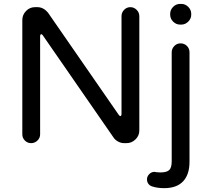

<svg xmlns="http://www.w3.org/2000/svg" viewBox="-20 -724 1062 979"><path d="M93.8 -39.1V-622.1Q93.8 -648.4 112.8 -668Q131.8 -687.5 158.2 -687.5H170.9Q202.1 -687.5 225.6 -658.2L585.9 -137.7Q590.8 -131.8 593.8 -131.8Q595.7 -131.8 597.7 -134.8Q599.6 -137.7 599.6 -141.6V-641.6Q599.6 -660.2 612.8 -673.8Q626 -687.5 644.5 -687.5Q663.1 -687.5 676.8 -673.8Q690.4 -660.2 690.4 -641.6V-58.6Q690.4 -32.2 670.9 -13.2Q651.4 5.9 625 5.9H613.3Q597.7 5.9 583.5 -1.5Q569.3 -8.8 560.5 -20.5L198.2 -543.9Q194.3 -549.8 190.4 -549.8Q188.5 -549.8 186.5 -546.9Q184.6 -543.9 184.6 -540V-39.1Q184.6 -20.5 170.9 -7.3Q157.2 5.9 138.7 5.9Q120.1 5.9 106.9 -7.3Q93.8 -20.5 93.8 -39.1ZM767.6 152.3 779.3 154.3H782.2Q788.1 155.3 796.9 155.3Q829.1 155.3 842.3 143.6Q855.5 131.8 855.5 98.6V-457Q855.5 -475.6 868.7 -489.3Q881.8 -502.9 900.4 -502.9Q919.9 -502.9 933.1 -489.7Q946.3 -476.6 946.3 -457V100.6Q946.3 166 913.6 200.7Q880.9 235.4 817.4 235.4Q782.2 235.4 755.9 226.6Q743.2 222.7 736.3 212.9Q729.5 203.1 729.5 190.4Q729.5 175.8 740.7 164.1Q752 152.3 767.6 152.3ZM847.7 -653.3Q847.7 -673.8 862.8 -689Q877.9 -704.1 898.4 -704.1H904.3Q924.8 -704.1 939.9 -689Q955.1 -673.8 955.1 -653.3V-649.4Q955.1 -628.9 939.9 -613.8Q924.8 -598.6 904.3 -598.6H898.4Q877.9 -598.6 862.8 -613.8Q847.7 -628.9 847.7 -649.4Z"/></svg>

Font: jf-openhuninn-2.0
Style: Regular
Weight: 400
Designer: [Kosugi Maru]
Designed by MOTOYA      

[Varela Round]
Joe Prince (Latin component); Avraham Cornfeld (Hebrew component)
Foundry: justfont CO.,LTD.
Version: 2.0